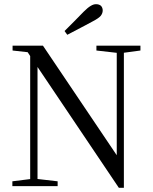

<svg xmlns="http://www.w3.org/2000/svg" viewBox="-20 -888 729 916"><path d="M39 0H255V-23L151 -35H135L39 -23ZM124 0H159V-335V-654H124ZM440 -647 546 -635H561L650 -647V-670H440ZM547 8H571V-670H537V-335V-135L544 -137L185 -670H40V-647L112 -639L155 -573H156ZM288 -740 301 -722Q333 -739 364 -755Q394 -771 424 -787Q451 -801 461 -813Q470 -825 470 -838Q470 -851 462 -860Q453 -868 438 -868Q426 -868 413 -860Q399 -852 379 -832Q356 -809 334 -786Q311 -763 288 -740Z"/></svg>

Font: Source Serif 4 48pt
Style: Regular
Weight: 400
Designer: Frank Grie√ühammer
Foundry: Adobe Systems Incorporated
Version: Version 4.004;hotconv 1.0.116;makeotfexe 2.5.65601